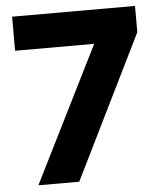

<svg xmlns="http://www.w3.org/2000/svg" viewBox="-51 -742 662 786"><g transform="rotate(-5 280.0 -348.5)"><path d="M353 -557H28V-697H533V-589L243 0H75Z"/></g></svg>

Font: Hanken Grotesk Black
Style: Regular
Weight: 900
Designer: Alfredo Marco Pradil
Foundry: Hanken Design Co.
Version: Version 3.014